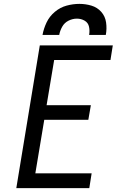

<svg xmlns="http://www.w3.org/2000/svg" viewBox="-20 -969 616 989"><path d="M64 0H440L452 -76H162L208 -352H435L448 -427H220L259 -660H549L561 -735H185ZM199 -789H285Q289 -811 300.5 -831.5Q312 -852 333 -862.5Q354 -873 376 -873Q398 -873 416 -862.5Q434 -852 438.5 -831.5Q443 -811 439 -789H525Q531 -821 526.5 -853Q522 -885 501.5 -908Q481 -931 451 -940Q421 -949 389 -949Q356 -949 323 -940Q290 -931 262.5 -908Q235 -885 220 -853.5Q205 -822 199 -789Z"/></svg>

Font: Iosevka Sparkle
Style: Italic
Weight: 400
Italic angle: -9°
Designer: Belleve Invis
Foundry: Belleve Invis
Version: Version 4.5.0; ttfautohint (v1.8.3)